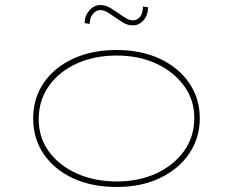

<svg xmlns="http://www.w3.org/2000/svg" viewBox="-20 -734 927 764"><path d="M444 10Q345 10 270 -25Q195 -60 153.5 -121.5Q112 -183 112 -263Q112 -342 153.5 -403.5Q195 -465 270 -500Q345 -535 444 -535Q542 -535 616.5 -500Q691 -465 733 -403.5Q775 -342 775 -263Q775 -185 733 -123Q691 -61 616.5 -25.5Q542 10 444 10ZM444 -12Q532 -12 601 -43.5Q670 -75 711.5 -132Q753 -189 753 -263Q754 -335 713 -391.5Q672 -448 602.5 -480.5Q533 -513 444 -513Q354 -513 284 -480.5Q214 -448 174.5 -392Q135 -336 134 -263Q133 -189 173.5 -132.5Q214 -76 285 -44Q356 -12 444 -12ZM510 -633Q487 -633 468 -645Q449 -657 432 -669Q408 -686 397.5 -690Q387 -694 379 -694Q364 -694 350.5 -679.5Q337 -665 337 -639L317 -642Q317 -672 336 -693Q355 -714 379 -714Q400 -714 419 -702.5Q438 -691 456 -678Q463 -673 479 -663Q495 -653 509 -653Q524 -653 536 -665.5Q548 -678 549 -708L569 -705Q569 -683 560.5 -667Q552 -651 538.5 -642Q525 -633 510 -633Z"/></svg>

Font: Lexend Tera Thin
Style: Regular
Weight: 250
Version: Version 1.007